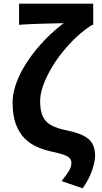

<svg xmlns="http://www.w3.org/2000/svg" viewBox="-20 -818 555 1049"><path d="M431.8 210.9 316.6 171.4Q333.9 148.5 345.9 132.1Q357.9 115.8 364 101.6Q370 87.4 370 72.4Q370 56.8 360.8 46.4Q351.6 36.1 327.3 27.3Q303 18.4 256.9 9Q217.2 0.2 179.9 -16.6Q142.7 -33.3 113.2 -63.3Q83.8 -93.2 66.3 -140.5Q48.9 -187.7 48.9 -257.2Q48.9 -299.6 62.9 -345.5Q77 -391.4 102.8 -437.7Q128.5 -484.1 163.6 -529.2Q198.7 -574.3 240.3 -615.5Q281.8 -656.7 328 -691.5Q308.5 -690.7 278.1 -690.3Q247.6 -689.9 212.7 -688.6Q177.8 -687.3 144.2 -686.1Q110.6 -684.8 84.2 -682.2V-797.9H489.3V-682.2H483.7Q439.3 -654.3 397.6 -615.6Q356 -576.8 320.1 -531.7Q284.2 -486.5 257.1 -439.2Q230 -391.9 214.6 -347.4Q199.2 -302.8 199.2 -265.2Q199.2 -213.9 213.7 -182.6Q228.1 -151.2 259.6 -134Q291.1 -116.8 341.6 -106.2Q425.8 -90.1 462.7 -59.3Q499.6 -28.5 499.6 34.3Q499.6 61.8 484 110.1Q468.3 158.4 431.8 210.9Z"/></svg>

Font: Noto Sans SC Thin
Style: Regular
Weight: 100
Designer: Ryoko NISHIZUKA 西塚涼子 (kana, bopomofo & ideographs); Paul D. Hunt (Latin, Greek & Cyrillic); Sandoll Communications 산돌커뮤니
Foundry: Adobe
Version: Version 2.004-H2;hotconv 1.0.118;makeotfexe 2.5.65603